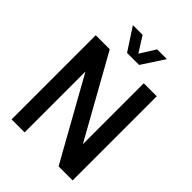

<svg xmlns="http://www.w3.org/2000/svg" viewBox="-267 -1071 1194 1194"><g transform="rotate(45 330.0 -474.0)"><path d="M61.5 0V-740H185L507 -163.5H484V-740H598.5V0H475L153 -576.5H176V0ZM277 -800 180.5 -948H266L338 -833.5H322L394 -948H479.5L383 -800Z"/></g></svg>

Font: Encode Sans SC Condensed SemiBold
Style: Regular
Weight: 600
Width: 3
Designer: Multiple Designers
Foundry: Impallari Type
Version: Version 3.002